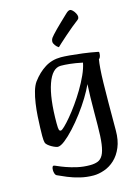

<svg xmlns="http://www.w3.org/2000/svg" viewBox="-149 -876 875 1202"><g transform="rotate(-15 288.5 -275.5)"><path d="M304.3 244Q259.6 244 217.6 233.8Q175.5 223.6 140.3 209Q105.1 194.3 81 183Q72.3 179.1 68.9 167.6Q65.4 156 65.4 147.1Q65.4 134 68.5 126.8Q71.6 119.7 76.5 119.7Q80.7 119.7 99.6 128.3Q118.4 136.9 149 147.8Q179.7 158.8 218.1 167.4Q256.6 176 299 176Q327.8 176 348.7 168.2Q369.6 160.3 382.9 136.6Q396.1 112.9 402.3 67.2Q408.5 21.6 408.8 -53.6Q409.1 -88.5 409.3 -136.5Q409.5 -184.5 410.5 -233.3Q411.6 -282 413.8 -318.5Q397.9 -282.7 370.8 -238.2Q343.6 -193.7 310.3 -149.5Q277.1 -105.4 243.2 -68.6Q209.4 -31.9 180.8 -9.5Q152.2 13 134.1 13Q129.2 13 118 8.9Q106.8 4.8 94.3 -2.4Q81.8 -9.6 72.1 -18.1Q62.3 -26.5 60 -35.1Q56.3 -47.8 56.3 -78.1Q56.3 -96.8 57.3 -130.4Q58.3 -163.9 60.8 -204.7Q63.3 -245.5 69.3 -286.4Q75.3 -327.3 85.3 -361.7Q95.3 -396 110.3 -417Q147 -466.7 192.7 -495.3Q238.3 -524 296.4 -524Q315.5 -524 351.8 -521Q388 -517.9 435 -511.9Q482.1 -505.9 532.1 -496Q534 -495.7 535.5 -494.4Q537 -493.1 537 -487.5Q537 -472.4 532.6 -462Q528.1 -451.7 523.8 -451.7Q519.4 -427.1 516.6 -390.6Q513.7 -354.1 512.6 -300.3Q511.4 -246.5 510.9 -171Q510.4 -95.5 510.4 7.6Q510.4 71 491.3 116Q472.3 161.1 441.8 189.6Q411.4 218.1 374.3 231Q337.3 244 304.3 244ZM178.1 -80.6Q184.9 -80.6 203.3 -98.2Q221.8 -115.8 247 -145.9Q272.3 -175.9 299.6 -214.2Q326.9 -252.5 352 -294.7Q377.1 -336.9 396 -378.5Q414.9 -420.1 421.8 -455.7Q375 -465.5 340.6 -469.1Q306.2 -472.7 282.1 -472.7Q226.6 -472.7 195.1 -383.3Q163.7 -294 163.7 -131Q163.7 -97.2 166.9 -88.9Q170.1 -80.6 178.1 -80.6ZM301 -587.9Q289.5 -594.2 279.7 -607.5Q269.9 -620.8 269.9 -631.7Q269.9 -637.9 271.6 -643.3Q273.3 -648.7 276.8 -654.5Q280.5 -660.2 292.1 -672.9Q303.6 -685.7 319.3 -701.5Q335 -717.3 351.1 -732.7Q367.3 -748.1 380.3 -760.6Q393.4 -773.1 399.3 -778.7Q409.5 -788.6 415.9 -791.8Q422.3 -794.9 427.4 -794.9Q435 -794.9 444.3 -785.9Q453.7 -776.8 460.4 -764.1Q467.1 -751.4 467.1 -741.7Q467.1 -737.1 465.4 -732.2Q463.6 -727.4 457.6 -722.6Q439.9 -709.5 414.8 -688.8Q389.7 -668 365.2 -646.4Q340.8 -624.7 323 -608.6Q305.2 -592.5 301 -587.9Z"/></g></svg>

Font: Briem Hand Thin
Style: Regular
Weight: 100
Designer: Gunnlaugur SE Briem, Eben Sorkin
Foundry: Sorkin Type Co.
Version: Version 1.003